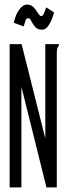

<svg xmlns="http://www.w3.org/2000/svg" viewBox="-20 -815 290 835"><path d="M22 -623H74L177 -213V-623H236V-616Q230 -610 228.5 -603Q227 -596 227 -579V0H182L73 -438V0H22ZM181 -783 215 -761Q208 -733 194.5 -709.5Q181 -686 162 -686Q143 -686 132.5 -698.5Q122 -711 116 -723.5Q110 -736 103 -736Q95 -736 91.5 -727Q88 -718 83 -700L40 -716Q47 -750 63 -772.5Q79 -795 98 -795Q116 -795 127 -782.5Q138 -770 145.5 -757.5Q153 -745 159 -745Q166 -745 170.5 -755.5Q175 -766 181 -783Z"/></svg>

Font: Inconsolata UltraCondensed Medium
Style: Regular
Weight: 500
Width: 1
Monospace: yes
Designer: Raph Levien, Cyreal, Brenton Simpson
Foundry: Raph Levien, Cyreal, Google
Version: Version 3.001; ttfautohint (v1.8.2.53-6de2)